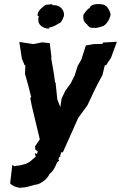

<svg xmlns="http://www.w3.org/2000/svg" viewBox="-20 -748 619 984"><path d="M43 97 32 192C42 203 56 209 73 213C78 211 81 217 83 216C84 213 95 213 95 213C123 213 151 198 172 197C195 189 221 171 235 142C254 129 265 102 271 88C274 86 269 88 271 86L284 74L279 69L284 56L290 55L288 51L294 32L302 33L381 -144L428 -208L466 -289C479 -314 491 -339 505 -363L517 -413L524 -414L549 -452L579 -534L508 -530L505 -523L460 -522L420 -515L397 -443L378 -410L363 -362L342 -320L315 -283L296 -244L289 -199L274 -238L273 -245L265 -324L262 -327L257 -365L242 -452L244 -454L235 -527L196 -531L151 -522L79 -533L92 -448L106 -414H110L108 -370C120 -331 130 -290 140 -250L135 -246L143 -205L184 -34L159 3L161 10L160 17L174 29L169 41L159 37C159 38 160 53 165 53C147 67 132 88 103 94C88 99 76 101 62 102C62 102 61 102 54 104C50 102 47 99 43 97ZM234 -600 228 -605C245 -611 258 -611 279 -627C294 -630 300 -647 307 -664C314 -696 285 -726 250 -721C248 -728 246 -724 242 -728C245 -727 234 -724 233 -725C230 -724 213 -726 207 -718C187 -703 170 -687 173 -666H179C168 -628 189 -604 234 -600ZM467 -606 466 -604C489 -607 497 -611 510 -615C523 -622 540 -643 546 -669L547 -672C545 -682 544 -688 540 -694C529 -720 512 -727 487 -727H476C464 -725 447 -725 439 -707C426 -700 414 -682 408 -673C403 -646 414 -631 425 -624C434 -611 441 -602 467 -606Z"/></svg>

Font: Asimov Print
Style: DIt
Weight: 250
Width: 0
Designer: Google
Version: Version 2.000980: 2014